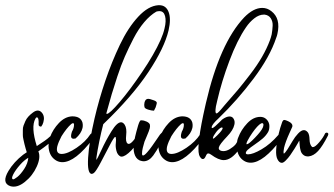

<svg xmlns="http://www.w3.org/2000/svg" viewBox="-79 -696 1265 728"><path d="M77.6 -216.3Q73.2 -215.3 70.1 -217.8Q66.9 -220.2 67.4 -224.6Q68.8 -250.5 61 -251Q58.1 -251.5 55.2 -246.1Q37.6 -214.4 60.5 -142.1Q66.9 -146.5 76.9 -153.1Q86.9 -159.7 90.8 -162.4Q94.7 -165 100.8 -169.9Q106.9 -174.8 111.8 -179.4Q116.7 -184.1 122.1 -190.4Q130.4 -199.2 137.7 -194.3Q134.3 -179.7 120.4 -165Q106.4 -150.4 86.9 -136.7Q67.4 -123 66.4 -122.1Q76.2 -99.6 60.5 -64.7Q44.9 -29.8 15.1 -6.1Q-14.6 17.6 -40 9.8Q-74.2 -2 -46.9 -47.9Q-26.4 -82 8.8 -109.4Q16.1 -114.7 22.5 -118.7Q21.5 -121.6 18.1 -133.3Q14.6 -145 13.7 -149.9Q12.7 -154.8 10 -166.3Q7.3 -177.7 7.6 -184.3Q7.8 -190.9 7.6 -201.7Q7.3 -212.4 10.3 -220Q13.2 -227.5 17.1 -236.6Q21 -245.6 28.3 -253.7Q35.6 -261.7 45.4 -269Q65.9 -284.7 79.6 -269Q91.8 -254.9 85.4 -232.4Q83 -223.6 77.6 -216.3ZM28.3 -97.7Q13.7 -89.8 -3.2 -70.8Q-20 -51.8 -28.6 -35.2Q-37.1 -18.6 -29.8 -16.1Q-25.9 -15.1 -13.2 -25.1Q-0.5 -35.2 12.9 -55.7Q26.4 -76.2 28.3 -97.7Z M154.3 -179.7Q142.6 -157.7 138.2 -141.1Q136.7 -134.8 136.7 -129.4Q137.2 -112.3 154.8 -112.3Q176.8 -112.3 211.2 -135.5Q245.6 -158.7 263.7 -187Q269.5 -193.4 274.4 -193.4Q280.8 -193.4 280.8 -186Q280.8 -180.2 274.4 -170.9Q206.5 -81.1 157.7 -81.1Q146.5 -81.1 136.7 -85.9Q113.8 -98.1 107.4 -124Q105 -133.8 105 -142.1Q105 -156.2 107.4 -165.5Q108.9 -172.4 110.8 -176.3Q121.6 -205.6 144.3 -229.5Q167 -253.4 194.3 -254.9H195.3Q227.1 -254.9 233.9 -230.5Q234.9 -225.6 234.9 -222.7Q234.9 -214.8 233.9 -210.9Q229 -189.5 207.5 -170.9Q202.6 -169.9 200.2 -169.9Q190.4 -169.9 190.4 -180.2Q190.4 -186.5 193.8 -196.8Q201.7 -210 201.7 -223.1Q201.7 -229 197.8 -229Q194.8 -229 190.4 -225.1Q173.8 -210.4 154.3 -179.7Z M445.8 -193.8Q450.2 -198.2 454.1 -194.6Q458 -190.9 456.1 -184.1Q442.9 -150.4 419.4 -126.2Q396 -102.1 381.8 -102.1Q379.4 -102.1 378.4 -102.5Q366.7 -107.9 362.5 -123.8Q358.4 -139.6 360.1 -153.1Q361.8 -166.5 359.9 -174.8Q359.4 -176.8 357.9 -176.8Q353.5 -176.8 337.6 -146.2Q321.8 -115.7 303.5 -81.1Q285.2 -46.4 276.9 -40Q272 -36.6 268.1 -36.6Q251.5 -38.6 255.1 -98.1Q258.8 -157.7 279.3 -246.1Q296.4 -319.3 320.6 -390.4Q344.7 -461.4 375.7 -526.4Q406.7 -591.3 445.1 -632.6Q483.4 -673.8 521.5 -676.3H524.9Q550.3 -676.3 560.3 -650.6Q570.3 -625 560.1 -580.6Q544.4 -514.2 483.6 -422.6Q422.9 -331.1 312.5 -225.1Q307.1 -205.1 304.7 -193.4Q296.9 -159.2 291 -126Q285.2 -92.8 286.1 -89.8Q289.1 -91.3 305.7 -127.4Q322.3 -163.6 343.5 -198Q364.7 -232.4 379.9 -232.4Q387.7 -232.4 394 -222.7Q402.3 -209.5 399.4 -183.3Q396.5 -157.2 404.8 -151.9Q406.2 -150.4 409.2 -150.4Q416.5 -150.4 428 -164.6Q439.5 -178.7 445.8 -193.8ZM324.2 -266.1Q324.7 -264.2 326.2 -264.2Q336.4 -264.2 375 -309.3Q413.6 -354.5 459.7 -422.6Q505.9 -490.7 529.8 -544.4Q540.5 -568.4 544.9 -588.4Q551.8 -616.2 546.9 -635Q542 -653.8 525.4 -653.8Q519.5 -653.8 513.7 -651.9Q490.2 -638.2 468 -612.1Q445.8 -585.9 427.2 -550Q408.7 -514.2 394.3 -481.4Q379.9 -448.7 365.7 -405.5Q351.6 -362.3 344.5 -338.4Q337.4 -314.5 328.1 -280.3Q325.7 -270.5 324.2 -266.1Z M449.2 -88.4Q435.1 -95.7 430.2 -114.3Q427.7 -123 427.7 -131.8Q427.2 -150.4 433.6 -178.7Q435.1 -185.5 438 -196.3Q440.9 -207 441.4 -208.5Q448.7 -237.3 454.6 -239.7H458Q466.8 -239.7 477.1 -234.9Q487.3 -230 489.3 -223.6Q490.7 -217.3 488.8 -209.5Q486.3 -199.7 478.3 -181.4Q470.2 -163.1 468.8 -158.7Q465.3 -147.5 462.4 -135.3Q459.5 -123.5 459.5 -113.8Q459.5 -106.4 463.4 -106.4Q468.3 -106.4 478.5 -117.9Q488.8 -129.4 498 -142.8Q507.3 -156.2 517.1 -170.4Q526.9 -184.6 527.8 -186Q535.2 -195.3 539.6 -195.3Q544.4 -195.3 544.4 -188.5Q544.4 -180.2 538.1 -168.9Q534.7 -163.6 527.8 -149.7Q521 -135.7 515.4 -126.5Q509.8 -117.2 502 -106.4Q494.1 -95.7 484.9 -90.1Q475.6 -84.5 465.8 -84.5Q460.4 -84.5 453.1 -86.9ZM515.6 -305.7Q515.6 -303.2 511.2 -289.1L504.9 -276.4H503.4Q496.1 -276.4 483.2 -280.3Q470.2 -284.2 468.8 -290Q466.8 -297.4 468.8 -307.1Q472.2 -321.3 482.9 -321.3Q483.9 -321.3 489.7 -320.3Q491.2 -319.8 503.4 -315.9Q515.6 -312 515.6 -305.7Z M570.8 -179.7Q559.1 -157.7 554.7 -141.1Q553.2 -134.8 553.2 -129.4Q553.7 -112.3 571.3 -112.3Q593.3 -112.3 627.7 -135.5Q662.1 -158.7 680.2 -187Q686 -193.4 690.9 -193.4Q697.3 -193.4 697.3 -186Q697.3 -180.2 690.9 -170.9Q623 -81.1 574.2 -81.1Q563 -81.1 553.2 -85.9Q530.3 -98.1 523.9 -124Q521.5 -133.8 521.5 -142.1Q521.5 -156.2 523.9 -165.5Q525.4 -172.4 527.3 -176.3Q538.1 -205.6 560.8 -229.5Q583.5 -253.4 610.8 -254.9H611.8Q643.6 -254.9 650.4 -230.5Q651.4 -225.6 651.4 -222.7Q651.4 -214.8 650.4 -210.9Q645.5 -189.5 624 -170.9Q619.1 -169.9 616.7 -169.9Q606.9 -169.9 606.9 -180.2Q606.9 -186.5 610.4 -196.8Q618.2 -210 618.2 -223.1Q618.2 -229 614.3 -229Q611.3 -229 606.9 -225.1Q590.3 -210.4 570.8 -179.7Z M721.7 -109.4Q715.3 -114.3 710.4 -114.3Q705.6 -114.3 701.4 -104.5Q697.3 -94.7 692.4 -93.3Q687 -91.8 682.4 -97.2Q677.7 -102.5 675.8 -108.9Q665.5 -145.5 699.2 -293.9Q700.2 -297.9 702.1 -306.6Q754.4 -532.2 846.7 -629.9Q881.8 -666 915.5 -666Q934.1 -666 949.7 -653.8Q986.3 -626 972.7 -566.9Q972.2 -564 970.5 -558.8Q968.8 -553.7 968.3 -552.7Q944.3 -480.5 882.8 -398.4Q821.3 -316.4 749.5 -247.1Q726.1 -225.6 723.6 -214.8Q723.1 -213.4 724.1 -211.4Q725.1 -210.4 725.6 -210.4Q729 -210.4 737.1 -217.5Q745.1 -224.6 753.7 -233.2Q762.2 -241.7 763.2 -242.7Q779.3 -254.4 791.5 -254.4Q802.7 -254.4 807.6 -244.1Q812.5 -234.9 809.6 -223.1Q805.2 -202.6 782.7 -179.2Q753.4 -148.4 751 -137.7Q748.5 -128.9 757.3 -125Q761.7 -123 768.1 -123Q779.8 -123 792.7 -130.9Q805.7 -138.7 814.5 -148.9Q819.8 -155.3 835.9 -186.5Q840.3 -195.3 845.7 -195.3Q855 -195.3 850.6 -174.8Q846.2 -155.8 826.7 -128.4Q797.9 -88.9 769.5 -88.9Q749.5 -88.9 721.7 -109.4ZM924.3 -640.6H921.4Q903.3 -640.6 885.3 -626.5Q867.2 -612.3 854 -592.8Q820.3 -543.9 790.8 -465.3Q761.2 -386.7 744.6 -314Q743.2 -308.6 739.7 -292.5Q735.4 -266.1 741.7 -266.1Q743.7 -266.1 746.1 -267.8Q748.5 -269.5 752 -273.2Q755.4 -276.9 758.1 -279.8Q760.7 -282.7 765.1 -288.1Q769.5 -293.5 772 -296.4Q804.7 -333.5 822.8 -355Q840.8 -376.5 868.4 -412.4Q896 -448.2 914.6 -480.5Q933.1 -512.7 944.3 -543Q948.7 -554.7 951.2 -565.9Q954.1 -583 954.8 -598.6Q955.6 -614.3 947.8 -626.5Q939.9 -638.7 924.3 -640.6ZM759.8 -212.4Q750.5 -208 740.2 -194.6Q730 -181.2 728.5 -173.8Q727.5 -170.4 729.5 -170.4Q732.4 -170.4 745.6 -183.6Q763.7 -201.7 765.1 -209Q766.1 -212.4 762.2 -212.4Z M868.2 -177.7Q855.5 -157.2 855.5 -150.9Q855.5 -148.9 856.9 -148.9Q863.8 -148.9 887.9 -174.1Q912.1 -199.2 917.5 -212.4Q919.9 -218.8 919.9 -222.7Q919.9 -229 915 -229Q911.1 -229 903.8 -223.1Q888.2 -209.5 868.2 -177.7ZM977.1 -185.1Q982.9 -191.4 987.8 -191.4Q994.1 -191.4 994.1 -184.6Q994.1 -178.2 987.8 -168.9Q919.9 -79.1 871.6 -79.1Q859.9 -79.1 850.1 -84Q827.6 -95.7 821.3 -122.1Q818.8 -131.8 818.8 -140.1Q818.8 -156.2 820.8 -163.6Q822.3 -170.4 824.2 -174.3Q835 -203.6 858.2 -228.3Q881.3 -252.9 908.2 -252.9Q920.4 -252.9 929.4 -245.4Q938.5 -237.8 941.4 -226.1Q942.4 -223.1 942.4 -216.8Q942.4 -204.1 937.5 -195.3Q929.2 -181.2 916.5 -170.4Q903.8 -159.7 887 -148.2Q870.1 -136.7 860.8 -128.4Q853 -121.1 853 -115.7Q853 -110.8 861.8 -110.8Q879.9 -110.8 912.8 -129.9Q945.8 -148.9 977.1 -185.1Z M1153.8 -190.4Q1158.7 -194.8 1163.3 -192.1Q1168 -189.5 1164.1 -181.2Q1144 -141.6 1127 -123.3Q1109.9 -105 1091.3 -103Q1079.6 -102.1 1071.8 -108.2Q1064 -114.3 1061.3 -123.5Q1058.6 -132.8 1057.6 -142.3Q1056.6 -151.9 1056.4 -157.7Q1056.2 -163.6 1055.2 -162.1Q1053.2 -158.7 1050.3 -153.1Q1047.4 -147.5 1038.3 -133.1Q1029.3 -118.7 1021.5 -107.7Q1013.7 -96.7 1004.6 -87.6Q995.6 -78.6 989.7 -78.6Q979.5 -78.6 972.7 -92.8Q960.9 -116.2 978 -189.9Q982.4 -209.5 990.7 -232.4Q994.1 -241.2 998.8 -241.2Q1003.4 -241.2 1013.7 -236.3Q1032.2 -228 1029.3 -215.3Q1028.8 -212.9 1019 -192.4Q1003.4 -158.2 998 -135.3Q994.6 -119.1 997.1 -113.3Q1002 -115.7 1011.5 -130.4Q1021 -145 1030 -160.9Q1039.1 -176.8 1051.3 -189.7Q1063.5 -202.6 1073.2 -202.6Q1081.5 -202.6 1088.4 -193.8Q1094.2 -186 1094.7 -166.7Q1095.2 -147.5 1104 -139.2Q1105 -138.2 1107.4 -138.2Q1115.7 -138.2 1131.3 -156.5Q1147 -174.8 1153.8 -190.4Z"/></svg>

Font: Sintesa 4
Style: 4
Weight: 400
Version: Version 001.000